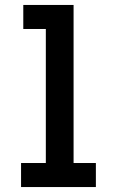

<svg xmlns="http://www.w3.org/2000/svg" viewBox="-20 -755 472 775"><path d="M65 0H367V-97H277V-735H74V-638H165V-97H65Z"/></svg>

Font: Iosevka Sparkle Semibold
Style: Regular
Weight: 600
Designer: Belleve Invis
Foundry: Belleve Invis
Version: Version 4.5.0; ttfautohint (v1.8.3)